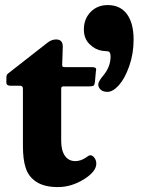

<svg xmlns="http://www.w3.org/2000/svg" viewBox="-20 -740 580 769"><path d="M373.5 -401.4Q373.5 -413.6 394 -438Q422.9 -472.7 422.9 -513.7Q422.9 -531.7 413.6 -534.2Q411.6 -534.7 404.3 -535.2Q397 -535.6 389.6 -536.6Q362.8 -540 339.4 -562.5Q315.9 -585 315.9 -621.6Q315.9 -664.1 342.8 -691.9Q369.6 -719.7 411.6 -719.7Q461.4 -719.7 488.3 -683.6Q515.1 -647.5 515.1 -581.1Q515.1 -524.9 497.6 -475.1Q480 -425.3 456.1 -398.7Q432.1 -372.1 410.6 -372.1Q392.1 -372.1 382.8 -381.3Q373.5 -390.6 373.5 -401.4ZM225.1 -176.3Q225.1 -137.2 240 -116Q254.9 -94.7 281.7 -94.7Q303.7 -94.7 325.7 -109.9Q327.1 -110.8 329.8 -112.8Q332.5 -114.7 334.2 -115.7Q335.9 -116.7 337.9 -117.4Q339.8 -118.2 341.8 -118.2Q350.6 -118.2 358.2 -107.9Q365.7 -97.7 365.7 -84.5Q365.7 -52.7 315.7 -21.7Q265.6 9.3 211.9 9.3Q157.7 9.3 125.5 -11.7Q93.3 -32.7 82.5 -69.3Q71.8 -101.1 71.8 -156.7V-383.8Q71.8 -396.5 61.5 -396.5H22.9Q5.4 -396.5 5.4 -409.7Q5.4 -414.1 5.6 -423.1Q5.9 -432.1 5.9 -434.6Q7.3 -442.4 13.2 -446.3L169.9 -568.8Q186.5 -582 204.6 -582Q231.4 -582 231.4 -553.7Q231.4 -543.9 230.2 -513.7Q229 -483.4 229 -481.9Q229 -474.1 231.4 -472.7Q233.9 -471.2 243.2 -471.2H345.2Q356.4 -471.2 360.8 -469Q365.2 -466.8 365.2 -460.9Q365.2 -460 364.5 -456.8Q363.8 -453.6 363.8 -451.7L360.4 -413.6Q358.9 -399.9 354.7 -397Q350.6 -394 335.9 -394H234.9Q229 -394 227.1 -391.8Q225.1 -389.6 225.1 -383.8Z"/></svg>

Font: Cooper*
Style: Bold
Weight: 700
Designer: Owen Earl
Foundry: indestructible type*
Version: Version 0.001